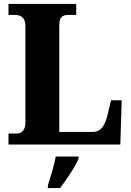

<svg xmlns="http://www.w3.org/2000/svg" viewBox="-20 -734 664 975"><path d="M23 0H591L598 -225H544L526 -150C511 -89 488 -64 451 -64H281V-604C281 -643 292 -658 327 -658H367V-714H23V-658H59C87 -658 109 -643 109 -602V-110C109 -71 87 -56 66 -56H23ZM223 208V221H285C318 178 362 113 379 71V61H263C256 104 235 169 223 208Z"/></svg>

Font: Noto Serif Devanagari SemiCondensed ExtraBold
Style: Regular
Weight: 800
Width: 4
Designer: Universal Thirst, Indian Type Foundry and the Monotype Design Team
Foundry: Monotype Imaging Inc.
Version: Version 2.004